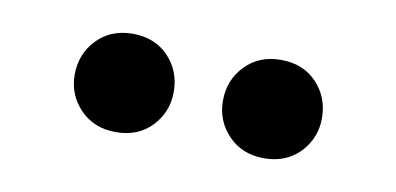

<svg xmlns="http://www.w3.org/2000/svg" viewBox="-32 -724 563 273"><g transform="rotate(10 250.0 -587.0)"><path d="M143 -516.5Q111.5 -516.5 91.5 -537.2Q71.5 -558 71.5 -587Q71.5 -617 91.5 -637.8Q111.5 -658.5 143 -658.5Q175 -658.5 194.8 -637.8Q214.5 -617 214.5 -587Q214.5 -558 194.8 -537.2Q175 -516.5 143 -516.5ZM357 -516.5Q325.5 -516.5 305.5 -537.2Q285.5 -558 285.5 -587Q285.5 -617 305.5 -637.8Q325.5 -658.5 357 -658.5Q389 -658.5 408.8 -637.8Q428.5 -617 428.5 -587Q428.5 -558 408.8 -537.2Q389 -516.5 357 -516.5Z"/></g></svg>

Font: Newsreader 16pt ExtraBold
Style: Regular
Weight: 800
Designer: Hugues Gentile
Foundry: Production Type
Version: Version 1.003; ttfautohint (v1.8.3)